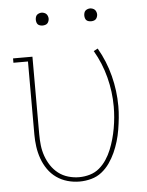

<svg xmlns="http://www.w3.org/2000/svg" viewBox="-51 -739 603 789"><g transform="rotate(-5 250.0 -344.5)"><path d="M246 8Q220 8 195.5 1Q171 -6 150.5 -20.5Q130 -35 115.5 -56Q101 -77 92.5 -101Q84 -125 80.5 -150Q77 -175 77 -200V-502H17V-520H97V-200Q97 -177 99.5 -154.5Q102 -132 109.5 -110.5Q117 -89 129.5 -70Q142 -51 160 -37Q178 -23 200.5 -16.5Q223 -10 245 -10Q268 -10 290 -16.5Q312 -23 329 -37.5Q346 -52 358.5 -71Q371 -90 379.5 -111Q388 -132 394 -153.5Q400 -175 404 -197.5Q408 -220 410 -242.5Q412 -265 412 -287Q412 -348 396.5 -408Q381 -468 350 -521L367 -530Q399 -475 415 -412.5Q431 -350 431 -287Q431 -263 428.5 -238.5Q426 -214 422 -190Q418 -166 411 -142.5Q404 -119 394 -97Q384 -75 370 -55Q356 -35 337 -20Q318 -5 294 1.5Q270 8 246 8ZM350 -644Q345 -644 339.5 -645.5Q334 -647 330.5 -650.5Q327 -654 325.5 -659.5Q324 -665 324 -670Q324 -675 325.5 -680.5Q327 -686 330.5 -689.5Q334 -693 339.5 -695Q345 -697 350 -697Q355 -697 360.5 -695Q366 -693 369.5 -689.5Q373 -686 375 -680.5Q377 -675 377 -670Q377 -665 375 -659.5Q373 -654 369.5 -650.5Q366 -647 360.5 -645.5Q355 -644 350 -644ZM150 -644Q145 -644 139.5 -645.5Q134 -647 130.5 -650.5Q127 -654 125.5 -659.5Q124 -665 124 -670Q124 -675 125.5 -680.5Q127 -686 130.5 -689.5Q134 -693 139.5 -695Q145 -697 150 -697Q155 -697 160.5 -695Q166 -693 169.5 -689.5Q173 -686 175 -680.5Q177 -675 177 -670Q177 -665 175 -659.5Q173 -654 169.5 -650.5Q166 -647 160.5 -645.5Q155 -644 150 -644Z"/></g></svg>

Font: Iosevka Curly Slab Thin
Style: Regular
Weight: 100
Monospace: yes
Designer: Belleve Invis
Foundry: Belleve Invis
Version: Version 22.1.2; ttfautohint (v1.8.4)